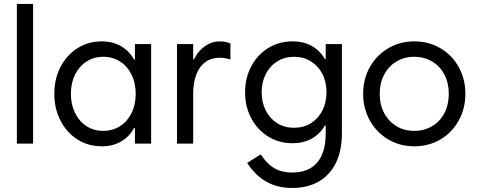

<svg xmlns="http://www.w3.org/2000/svg" viewBox="-20 -727 2418 972"><path d="M65.4 -707H147.5V0H65.4Z M495.1 13.7Q426.8 13.7 372.1 -21Q317.4 -55.7 286.1 -116.7Q254.9 -177.7 254.9 -252Q254.9 -327.1 286.1 -387.7Q317.4 -448.2 372.1 -482.9Q426.8 -517.6 495.1 -517.6Q558.6 -517.6 604 -486.3Q649.4 -455.1 673.3 -395.5Q697.3 -335.9 697.3 -252L647.5 -424.8H709V-79.1H647.5L697.3 -252Q697.3 -168 673.3 -108.4Q649.4 -48.8 604 -17.6Q558.6 13.7 495.1 13.7ZM667 -252Q667 -306.6 646 -349.1Q625 -391.6 587.9 -415.5Q550.8 -439.5 502.9 -439.5Q455.1 -439.5 418 -415.5Q380.9 -391.6 359.9 -349.1Q338.9 -306.6 338.9 -252Q338.9 -198.2 359.9 -155.3Q380.9 -112.3 418 -88.4Q455.1 -64.5 502.9 -64.5Q550.8 -64.5 587.9 -88.4Q625 -112.3 646 -154.8Q667 -197.3 667 -252ZM663.1 0V-101.6L684.6 -252L663.1 -385.7V-503.9H745.1V0Z M876 -503.9H958V0H876ZM943.4 -341.8V-425.8H973.6L943.4 -341.8Q943.4 -389.6 963.9 -430.2Q984.4 -470.7 1018.6 -494.1Q1052.7 -517.6 1093.8 -517.6Q1121.1 -517.6 1146.5 -506.8V-425.8Q1119.1 -434.6 1091.8 -434.6Q1049.8 -434.6 1020 -413.1Q990.2 -391.6 974.1 -350.6Q958 -309.6 958 -252Z M1460.9 -2Q1392.6 -2 1337.9 -35.6Q1283.2 -69.3 1252 -128.4Q1220.7 -187.5 1220.7 -259.8Q1220.7 -332 1252 -391.1Q1283.2 -450.2 1337.9 -483.9Q1392.6 -517.6 1460.9 -517.6Q1524.4 -517.6 1569.8 -487.3Q1615.2 -457 1639.2 -399.4Q1663.1 -341.8 1663.1 -259.8L1613.3 -427.7H1675.8V-91.8H1613.3L1663.1 -259.8Q1663.1 -178.7 1639.2 -120.6Q1615.2 -62.5 1569.8 -32.2Q1524.4 -2 1460.9 -2ZM1632.8 -259.8Q1632.8 -312.5 1611.8 -353Q1590.8 -393.6 1553.7 -416.5Q1516.6 -439.5 1468.8 -439.5Q1420.9 -439.5 1383.8 -416.5Q1346.7 -393.6 1325.7 -352.5Q1304.7 -311.5 1304.7 -259.8Q1304.7 -208 1325.7 -167Q1346.7 -126 1383.8 -103Q1420.9 -80.1 1468.8 -80.1Q1516.6 -80.1 1553.7 -103Q1590.8 -126 1611.8 -167Q1632.8 -208 1632.8 -259.8ZM1231.4 97.7 1299.8 54.7Q1332 103.5 1369.6 125Q1407.2 146.5 1459 146.5Q1542 146.5 1585.4 96.2Q1628.9 45.9 1628.9 -50.8V-118.2L1651.4 -252L1628.9 -402.3V-503.9H1710.9V-50.8Q1710.9 35.2 1680.7 97.2Q1650.4 159.2 1593.8 191.9Q1537.1 224.6 1459 224.6Q1384.8 224.6 1328.6 192.9Q1272.5 161.1 1231.4 97.7Z M1818.4 -252Q1818.4 -327.1 1852.5 -387.7Q1886.7 -448.2 1945.8 -482.9Q2004.9 -517.6 2077.1 -517.6Q2150.4 -517.6 2209.5 -482.9Q2268.6 -448.2 2302.2 -387.7Q2335.9 -327.1 2335.9 -252Q2335.9 -177.7 2302.2 -116.7Q2268.6 -55.7 2209.5 -21Q2150.4 13.7 2077.1 13.7Q2004.9 13.7 1945.8 -21Q1886.7 -55.7 1852.5 -116.7Q1818.4 -177.7 1818.4 -252ZM2252 -252Q2252 -306.6 2230 -349.1Q2208 -391.6 2168 -415.5Q2127.9 -439.5 2077.1 -439.5Q2026.4 -439.5 1986.8 -415.5Q1947.3 -391.6 1924.8 -349.1Q1902.3 -306.6 1902.3 -252Q1902.3 -197.3 1924.8 -154.8Q1947.3 -112.3 1986.8 -88.4Q2026.4 -64.5 2077.1 -64.5Q2127.9 -64.5 2168 -88.4Q2208 -112.3 2230 -154.8Q2252 -197.3 2252 -252Z"/></svg>

Font: Wanted Sans Variable
Style: Regular
Weight: 400
Designer: Original Design by Kil Hyung-jin and Kang Hanbin, Wanted Lab, Inc; Hangeul from Source Han Sans by Jang Soo-young and Ka
Foundry: Wanted Lab, Inc.
Version: Version 1.003;Glyphs 3.2 (3227)